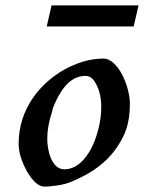

<svg xmlns="http://www.w3.org/2000/svg" viewBox="-20 -663 533 711"><path d="M363 -446C314 -446 266 -432 216 -404C129 -354 49 -261 49 -130C49 -99 60 -65 80 -28C102 9 123 28 145 28C160 28 175 26 190 24C231 19 262 3 293 -13C344 -40 384 -75 412 -116C443 -162 461 -203 461 -280C461 -339 419 -446 363 -446ZM218 -36C173 -36 155 -101 155 -150C155 -180 161 -213 173 -250C174 -257 176 -263 178 -268C199 -319 234 -382 296 -382C310 -382 322 -375 331 -360C347 -335 355 -304 355 -267C355 -174 306 -36 218 -36ZM171 -643 153 -565H475L493 -643Z"/></svg>

Font: fbb
Style: Bold Italic
Weight: 700
Italic angle: -12°
Designer: David J. Perry, Michael Sharpe
Version: Version 0.991